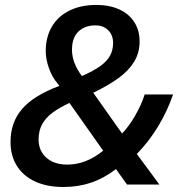

<svg xmlns="http://www.w3.org/2000/svg" viewBox="-20 -745 728 775"><path d="M22.5 -171.9Q22.5 -251.5 69.6 -305.7Q116.7 -359.9 219.7 -398.4L211.9 -408.7Q190.9 -432.6 177.7 -469.2Q164.6 -505.9 164.6 -538.6Q164.6 -595.2 189.5 -637.5Q214.4 -679.7 260.5 -702.4Q306.6 -725.1 368.7 -725.1Q421.9 -725.1 461.4 -707Q501 -689 522.2 -655.5Q543.5 -622.1 543.5 -577.6Q543.5 -532.2 521.7 -496.3Q500 -460.4 459.5 -430.7Q418.9 -400.9 356.4 -370.6L472.7 -206.1Q499.5 -233.4 525.1 -277.6Q550.8 -321.8 564 -363.8H678.7Q654.8 -294.9 617.7 -233.9Q580.6 -172.9 532.2 -123.5L623.5 0H492.7L448.2 -62.5Q398.9 -24.9 347.4 -7.6Q295.9 9.8 235.4 9.8Q169.9 9.8 122.1 -12.2Q74.2 -34.2 48.3 -75.2Q22.5 -116.2 22.5 -171.9ZM396.5 -136.7 260.3 -329.6Q217.8 -309.6 190.9 -289.3Q164.1 -269 149.9 -242.9Q135.7 -216.8 135.7 -181.6Q135.7 -151.4 149.9 -128.7Q164.1 -106 189.9 -93.3Q215.8 -80.6 250.5 -80.6Q288.6 -80.6 323.7 -93.8Q358.9 -106.9 396.5 -136.7ZM436.5 -571.3Q436.5 -603.5 416.7 -623Q397 -642.6 364.7 -642.6Q339.4 -642.6 319.8 -633.5Q300.3 -624.5 288.1 -607.9Q270.5 -584 270.5 -544.4Q270.5 -491.7 310.5 -438Q357.4 -458.5 384.8 -478.3Q412.1 -498 424.3 -520.5Q436.5 -543 436.5 -571.3Z"/></svg>

Font: Viking Open Sans Light
Style: Bold Italic
Weight: 600
Italic angle: -12°
Foundry: Ascender Corporation
Version: Version 2.000